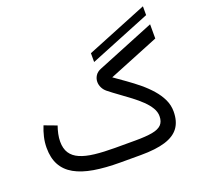

<svg xmlns="http://www.w3.org/2000/svg" viewBox="-135 -946 1145 1098"><g transform="rotate(-20 437.5 -397.5)"><path d="M471.7 -591.3 842.8 -741.7V-795.4L471.7 -645ZM541 0Q631.8 0 689.5 -17.6Q747.1 -35.2 774.7 -72.8Q802.2 -110.4 802.2 -170.9Q802.2 -209 785.9 -243.7Q769.5 -278.3 741.9 -309.8Q714.4 -341.3 680.2 -369.6Q646 -397.9 609.4 -423.8Q572.8 -449.7 539.1 -473.6L846.2 -598.1V-684.6L495.1 -542Q471.7 -532.7 460.7 -515.1Q449.7 -497.6 449.7 -477.5Q449.7 -460 458 -442.9Q466.3 -425.8 481.9 -413.1Q510.7 -390.1 543.2 -366.9Q575.7 -343.8 606.4 -320.3Q637.2 -296.9 662.4 -272.7Q687.5 -248.5 702.4 -223.6Q717.3 -198.7 717.3 -172.9Q717.3 -139.6 699.5 -121.3Q681.6 -103 642.8 -95.9Q604 -88.9 540.5 -88.9H417.5Q346.7 -88.9 293.5 -95Q240.2 -101.1 204.8 -116.5Q169.4 -131.8 151.4 -159.2Q133.3 -186.5 133.3 -229.5Q133.3 -251.5 138.4 -275.9Q143.6 -300.3 151.4 -321.8L75.7 -350.1Q63.5 -320.3 55.9 -288.1Q48.3 -255.9 48.3 -222.2Q48.3 -160.6 71.5 -118.2Q94.7 -75.7 140.9 -49.6Q187 -23.4 256.3 -11.7Q325.7 0 417.5 0Z"/></g></svg>

Font: Vazirmatn
Style: Regular
Weight: 400
Designer: Saber Rastikerdar
Foundry: Saber Rastikerdar
Version: Version 33.003;September 2, 2022;FontCreator 14.0.0.2862 64-